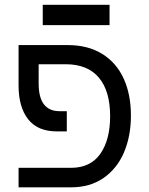

<svg xmlns="http://www.w3.org/2000/svg" viewBox="-20 -802 640 822"><path d="M59.5 -83.5H284Q367.5 -83.5 409.5 -143.5Q451.5 -203.5 451.5 -304.5Q451.5 -412.5 403.2 -469.8Q355 -527 260.5 -527H145.5V-444.5Q145.5 -384.5 168.2 -355.2Q191 -326 234.5 -326H266V-239.5H223Q141 -239.5 100.2 -291.8Q59.5 -344 59.5 -436V-609H270Q356.5 -609 417.5 -571.2Q478.5 -533.5 509.5 -465.5Q540.5 -397.5 540.5 -307.5Q540.5 -219 510.8 -149.5Q481 -80 423.2 -40Q365.5 0 284 0H59.5ZM163 -781.5H449V-694.5H163Z"/></svg>

Font: JuliaMono
Style: Regular
Weight: 400
Monospace: yes
Designer: cormullion
Foundry: corm
Version: Version 0.055; ttfautohint (v1.8.4)